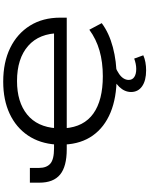

<svg xmlns="http://www.w3.org/2000/svg" viewBox="116 -870 951 1224"><g transform="rotate(-90 592.0 -258.5)"><path d="M710 9Q580 9 486 -30Q392 -69 339.5 -143Q287 -217 282 -323L300 -309H252Q142 -309 90.5 -351.5Q39 -394 39 -483V-544H133V-486Q133 -438 160 -414Q187 -390 258 -390H299L282 -377Q289 -481 340 -556.5Q391 -632 478.5 -673Q566 -714 683 -714Q807 -714 898 -669.5Q989 -625 1040 -543.5Q1091 -462 1091 -350V-309H376L386 -320Q395 -200 479.5 -139.5Q564 -79 718 -79Q807 -79 880.5 -100Q954 -121 1014 -165L1056 -86Q993 -39 902.5 -15Q812 9 710 9ZM687 -626Q553 -626 473.5 -561.5Q394 -497 386 -375L376 -390H1015L992 -352Q992 -484 911 -555Q830 -626 687 -626ZM755 197Q690 197 653.5 171.5Q617 146 617 101Q617 60 650 25.5Q683 -9 746 -32L779 0Q752 11 732.5 24.5Q713 38 703.5 53.5Q694 69 694 86Q694 109 712.5 121.5Q731 134 764 134Q780 134 797 130.5Q814 127 830 121L851 179Q831 188 806.5 192.5Q782 197 755 197Z"/></g></svg>

Font: Nunito Sans 7pt Expanded
Style: Regular
Weight: 400
Width: 7
Designer: Vernon Adams
Foundry: Vernon Adams
Version: Version 3.101;gftools[0.9.27]